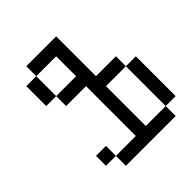

<svg xmlns="http://www.w3.org/2000/svg" viewBox="-176 -739 852 852"><g transform="rotate(-45 250.0 -312.5)"><path d="M125 -62.5V0H437.5V-62.5H312.5Q312.5 -62.5 312.5 -312.5H437.5Q437.5 -312.5 437.5 -62.5H500Q500 -62.5 500 -312.5H437.5V-375H312.5Q312.5 -375 312.5 -625H125V-562.5H62.5Q62.5 -562.5 62.5 -437.5H125V-375H250V-62.5ZM125 -62.5V-125H62.5V-62.5ZM125 -437.5Q125 -437.5 125 -562.5H250Q250 -562.5 250 -437.5Z"/></g></svg>

Font: CalcUnifontExMono
Style: Regular
Weight: 500
Version: Version 15.0.06